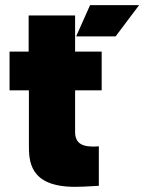

<svg xmlns="http://www.w3.org/2000/svg" viewBox="-20 -720 559 744"><path d="M329 -700 275 -579H428L519 -700ZM271 -660H91V-520H17V-370H92V-160C92 -98 92 4 271 4C289 4 317 3 363 0V-153C356 -153 349 -152 342 -152C336 -152 330 -153 324 -153C271 -158 271 -194 271 -213V-370H374V-520H271Z"/></svg>

Font: Arthouse Owned Black
Style: Regular
Weight: 900
Designer: Jeremy Tribby
Foundry: Tribby Type
Version: Version 1.000;PS 001.000;hotconv 1.0.88;makeotf.lib2.5.64775